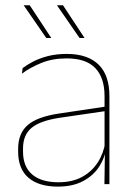

<svg xmlns="http://www.w3.org/2000/svg" viewBox="-20 -700 509 730"><path d="M377 0 379 -128 377.5 -131.5V-292V-334.5Q377.5 -404.5 342.2 -441.2Q307 -478 233.5 -478Q179 -478 136 -460.2Q93 -442.5 63.5 -420L66 -441Q81.5 -453 105.2 -465.5Q129 -478 161.2 -486.5Q193.5 -495 233.5 -495Q275 -495 305.5 -484.2Q336 -473.5 356.2 -453Q376.5 -432.5 386.2 -402.8Q396 -373 396 -335V0ZM200 9.5Q127.5 9.5 88.2 -24.2Q49 -58 49 -123V-134.5Q49 -192.5 85 -224.2Q121 -256 205.5 -268.5L386.5 -295.5L387 -278.5L209 -252.5Q134 -241.5 100.8 -214.5Q67.5 -187.5 67.5 -135.5V-124Q67.5 -66.5 102.2 -36.8Q137 -7 202.5 -7Q254.5 -7 291.8 -27.2Q329 -47.5 351.5 -82.2Q374 -117 380.5 -160.5L390 -142H384Q380 -102.5 358 -67.8Q336 -33 296.5 -11.8Q257 9.5 200 9.5ZM93 -680 175 -555.5H156L70 -680ZM219.5 -680 301.5 -555.5H282.5L196.5 -680Z"/></svg>

Font: Anek Latin Medium Thin
Style: Regular
Weight: 250
Version: Version 1.003